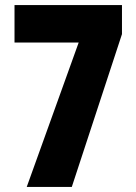

<svg xmlns="http://www.w3.org/2000/svg" viewBox="-20 -734 535 754"><path d="M85 0H262L459 -600V-714H37V-567H289Z"/></svg>

Font: Noto Sans Lao ExtraCondensed Black
Style: Regular
Weight: 900
Width: 2
Designer: Monotype Design Team
Foundry: Monotype Imaging Inc.
Version: Version 2.003